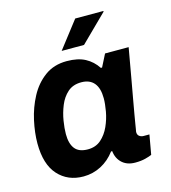

<svg xmlns="http://www.w3.org/2000/svg" viewBox="-110 -811 810 912"><g transform="rotate(-15 295.5 -355.5)"><path d="M189 12Q112 12 64.5 -40.5Q17 -93 17 -196Q17 -248 30 -307.5Q43 -367 71 -419.5Q99 -472 144 -505Q189 -538 252 -538Q307 -538 342.5 -519Q378 -500 401 -465H407L438 -526H554Q540 -445 529 -384.5Q518 -324 510.5 -281.5Q503 -239 498 -211Q493 -183 490.5 -166.5Q488 -150 486.5 -142Q485 -134 484.5 -131Q484 -128 484 -127Q484 -113 493 -106.5Q502 -100 513 -100H542L525 -4Q514 1 493 6.5Q472 12 443 12Q400 12 375 -14Q350 -40 350 -83Q350 -91 351.5 -100Q353 -109 355 -118L413 -69H345Q316 -30 275.5 -9Q235 12 189 12ZM242 -107Q281 -107 307 -130Q333 -153 348.5 -187.5Q364 -222 370.5 -258.5Q377 -295 377 -322Q377 -372 355.5 -397.5Q334 -423 293 -423Q252 -423 226 -400Q200 -377 185.5 -341.5Q171 -306 165 -269Q159 -232 159 -204Q159 -157 178.5 -132Q198 -107 242 -107ZM242 -591 344 -723H482L483 -720L352 -591Z"/></g></svg>

Font: Archivo VF Beta
Style: Italic
Weight: 400
Italic angle: -10°
Designer: Hector Gatti
Foundry: Omnibus-Type
Version: Version 1.002